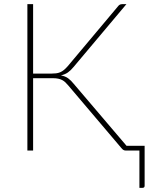

<svg xmlns="http://www.w3.org/2000/svg" viewBox="-20 -723 719 922"><path d="M674.5 -23V169Q674.5 179 664.5 179H649.5V0H584.5Q577.5 0 572.5 -3Q567.5 -6 562 -13L307.5 -313Q300.5 -321.5 293.5 -328Q286.5 -334.5 278.2 -338.8Q270 -343 259.5 -345.2Q249 -347.5 234 -347.5H139V0H111.5V-703H139V-369.5H225Q238 -369.5 248.8 -370.8Q259.5 -372 269 -376Q278.5 -380 287.2 -387.2Q296 -394.5 306 -406L546.5 -692.5Q554 -703 566 -703H587L333 -401Q320 -385 306.2 -375.2Q292.5 -365.5 272.5 -361Q293.5 -357 307.2 -347Q321 -337 334.5 -320L587.5 -23Z"/></svg>

Font: Lato ExtraLight
Style: Regular
Weight: 275
Designer: Lukasz Dziedzic with Adam Twardoch and Botio Nikoltchev
Foundry: tyPoland Lukasz Dziedzic
Version: Version 2.015; 2015-08-06; http://www.latofonts.com/